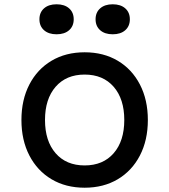

<svg xmlns="http://www.w3.org/2000/svg" viewBox="-20 -860 790 896"><path d="M80 -300Q80 -394 117 -465.5Q154 -537 220.5 -576.5Q287 -616 375 -616Q463 -616 529.5 -576.5Q596 -537 633 -465.5Q670 -394 670 -300Q670 -206 633 -134.5Q596 -63 529.5 -23.5Q463 16 375 16Q287 16 220.5 -23.5Q154 -63 117 -134.5Q80 -206 80 -300ZM560 -300Q560 -398 510.5 -455Q461 -512 375 -512Q289 -512 239.5 -455Q190 -398 190 -300Q190 -202 239.5 -145Q289 -88 375 -88Q461 -88 510.5 -145Q560 -202 560 -300ZM164 -770Q164 -802 185.5 -821Q207 -840 244 -840Q281 -840 302.5 -821Q324 -802 324 -770Q324 -738 302.5 -719Q281 -700 244 -700Q207 -700 185.5 -719Q164 -738 164 -770ZM426 -770Q426 -802 447.5 -821Q469 -840 506 -840Q543 -840 564.5 -821Q586 -802 586 -770Q586 -738 564.5 -719Q543 -700 506 -700Q469 -700 447.5 -719Q426 -738 426 -770Z"/></svg>

Font: Martian Mono VF sWd Rg
Style: Regular
Weight: 400
Width: 6
Monospace: yes
Designer: Roman Shamin
Foundry: Evil Martians
Version: Version 1.100